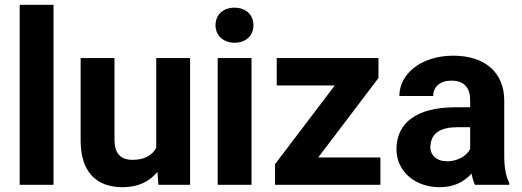

<svg xmlns="http://www.w3.org/2000/svg" viewBox="-20 -770 2175 800"><path d="M203 -750H62V0H203Z M316 -182C317 -57 378 10 491 10C552 10 601 -11 636 -54L640 0H772V-528H631V-154C613 -121 580 -104 532 -104C482 -104 457 -132 457 -187V-528H316Z M1028 -528H887V0H1028ZM878 -665C878 -622 910 -592 958 -592C1005 -592 1036 -622 1036 -665C1036 -708 1005 -738 957 -738C909 -738 878 -708 878 -665Z M1557 -445V-528H1133V-414H1375L1126 -86V0H1565V-114H1306Z M1812 10C1867 10 1911 -9 1945 -47C1948 -28 1953 -13 1959 0H2102V-8C2088 -34 2081 -72 2081 -122V-351C2081 -470 1998 -538 1869 -538C1737 -538 1644 -464 1644 -370H1785C1785 -409 1814 -434 1861 -434C1916 -434 1939 -402 1939 -353V-323H1874C1718 -322 1632 -260 1632 -148C1632 -57 1708 10 1812 10ZM1773 -159 1774 -167C1779 -216 1816 -240 1887 -240H1939V-149C1923 -118 1884 -98 1843 -98C1799 -98 1773 -123 1773 -159Z"/></svg>

Font: Noto Sans KR Bold
Style: Regular
Weight: 700
Designer: Ryoko NISHIZUKA  (kana & ideographs); Paul D. Hunt (Latin, Greek & Cyrillic); Wenlong ZHANG  (bopomofo); Sandoll Communi
Foundry: Adobe Systems Incorporated
Version: Version 1.004;PS 1.004;hotconv 1.0.82;makeotf.lib2.5.63406